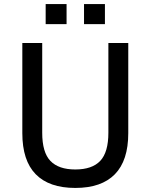

<svg xmlns="http://www.w3.org/2000/svg" viewBox="-20 -917 743 946"><path d="M351 9Q222 9 156 -58.5Q90 -126 90 -261V-705H188V-263Q188 -166 228.5 -124Q269 -82 351 -82Q434 -82 474 -124.5Q514 -167 514 -263V-705H612V-261Q612 -126 546 -58.5Q480 9 351 9ZM394 -798V-897H497V-798ZM205 -798V-897H308V-798Z"/></svg>

Font: Nunito Sans 7pt SemiCondensed Medium
Style: Regular
Weight: 500
Width: 4
Designer: Vernon Adams
Foundry: Vernon Adams
Version: Version 3.101;gftools[0.9.27]